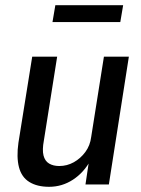

<svg xmlns="http://www.w3.org/2000/svg" viewBox="-20 -710 544 739"><path d="M169 9Q123 9 93 -9.5Q63 -28 53 -66.5Q43 -105 51 -161L104 -492H200L149 -170Q142 -133 147.5 -111.5Q153 -90 169 -80.5Q185 -71 208 -71Q238 -71 264 -85.5Q290 -100 308.5 -125Q327 -150 331 -183L380 -492H476L399 0H309L323 -94H329Q303 -46 261 -18.5Q219 9 169 9ZM182 -625 193 -690H454L443 -625Z"/></svg>

Font: Nunito Sans 10pt Condensed SemiBold
Style: Italic
Weight: 600
Width: 3
Italic angle: -9°
Designer: Vernon Adams
Foundry: Vernon Adams
Version: Version 3.101;gftools[0.9.27]